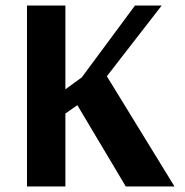

<svg xmlns="http://www.w3.org/2000/svg" viewBox="-20 -670 666 690"><path d="M77 0V-650H215V-349L274 -392L465 -650H561L364 -396L607 0H432L258 -292L215 -262V0Z"/></svg>

Font: Arsenal
Style: Bold
Weight: 700
Designer: Andrij Shevchenko
Foundry: Stairsfor
Version: Version 2.001;PS 002.001;hotconv 1.0.88;makeotf.lib2.5.64775